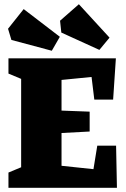

<svg xmlns="http://www.w3.org/2000/svg" viewBox="-20 -888 598 908"><path d="M20 -72 80 -97V-515L20 -540V-612H528L515 -417H426L413 -524L271 -510V-365L404 -360V-266L271 -259V-104L422 -88L440 -199H529L533 0H20ZM270 -734 264 -790 353 -868 498 -710 450 -652ZM34 -699 18 -752 92 -845 263 -714 225 -648Z"/></svg>

Font: Grenze Black
Style: Regular
Weight: 900
Designer: Renata Polastri
Foundry: Omnibus-Type
Version: Version 1.002; ttfautohint (v1.8)